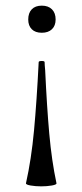

<svg xmlns="http://www.w3.org/2000/svg" viewBox="-20 -385 292 680"><path d="M177 -316Q177 -294 164 -281.5Q151 -269 128 -269Q105 -269 92.5 -281.5Q80 -294 80 -316Q80 -339 92.5 -352Q105 -365 128 -365Q151 -365 164 -352Q177 -339 177 -316ZM126 275Q106 275 88.5 272Q71 269 72 264Q91 179 100.5 77Q110 -25 117 -165Q117 -169 128 -169Q138 -169 138 -165Q138 -156 140 -136Q146 -7 154.5 88.5Q163 184 180 264Q181 269 163.5 272Q146 275 126 275Z"/></svg>

Font: Cormorant Infant Medium
Style: Regular
Weight: 500
Designer: Christian Thalmann (Catharsis Fonts)
Version: Version 3.000